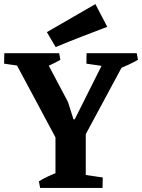

<svg xmlns="http://www.w3.org/2000/svg" viewBox="-22 -918 694 938"><path d="M258 -230 29 -658H184L310 -420L337 -335L358 -336L375 -302ZM174 0 168 -32Q190 -46 215.5 -57.5Q241 -69 267 -79L268 0ZM339 0 342 -71 480 -51 479 0ZM249 0V-306H397V0ZM136 -587 -2 -607 -1 -658H139ZM174 -579 161 -658H267L273 -626Q251 -613 226 -601.5Q201 -590 174 -579ZM387 -244 316 -281 505 -658H610ZM538 -587 400 -607 401 -658H541ZM553 -579 540 -658H646L652 -626Q630 -613 605 -601.5Q580 -590 553 -579ZM250 -688 207 -761 444 -898 502 -787Q439 -763 375.5 -738.5Q312 -714 250 -688Z"/></svg>

Font: Eczar SemiBold
Style: Regular
Weight: 600
Designer: Vaibhav Singh
Foundry: Rosetta Type Foundry
Version: Version 2.000